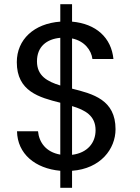

<svg xmlns="http://www.w3.org/2000/svg" viewBox="-20 -807 666 914"><path d="M267 -787V-704C142 -695 60 -619 60 -511C60 -372 167 -343 267 -318V-71C198 -83 166 -130 161 -182H61C63 -75 147 -5 267 6V87H323V6C459 -4 530 -98 530 -192C530 -332 423 -360 323 -385V-624C382 -612 415 -568 420 -526H520C510 -628 437 -694 323 -704V-787ZM156 -515C156 -585 202 -621 267 -627V-400C205 -419 156 -446 156 -515ZM323 -70V-302C386 -283 435 -256 435 -187C435 -127 396 -79 323 -70Z"/></svg>

Font: Malmofest
Style: Regular
Weight: 400
Designer: Jonny Pinhorn (Poppins), Kolossal
Version: Version 1.004;Glyphs 3.1.2 (3151)